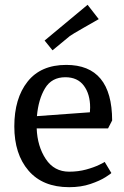

<svg xmlns="http://www.w3.org/2000/svg" viewBox="-20 -775 518 805"><path d="M418.9 -96.2 446.8 -49.8Q446.8 -47.9 422.9 -32.5Q398.9 -17.1 359.4 -3.7Q319.8 9.8 270 9.8Q159.2 9.8 99.6 -59.6Q40 -128.9 40 -245.1Q40 -362.3 95.5 -432.6Q150.9 -502.9 257.8 -502.9Q449.7 -502.9 450.2 -270L433.1 -236.8H133.8Q136.7 -161.6 171.9 -108.4Q207 -55.2 270 -55.2Q308.1 -55.2 341.1 -64.2Q374 -73.2 396.5 -84.2Q418.9 -95.2 418.9 -96.2ZM134.8 -288.1 356.9 -304.2 357.9 -324.2Q357.9 -380.4 331.5 -415.8Q305.2 -451.2 253.9 -451.2Q196.8 -451.2 168.9 -405Q141.1 -358.9 134.8 -288.1ZM272.9 -624 200.2 -564 167 -605 347.2 -754.9 394 -694.8Q377 -685.1 329.6 -658Q282.2 -630.9 272.9 -624Z"/></svg>

Font: Sura
Style: Regular
Weight: 400
Designer: Carolina Giovagnoli
Foundry: Huerta Tipografica
Version: Version 1.003;PS 001.002;hotconv 1.0.70;makeotf.lib2.5.58329